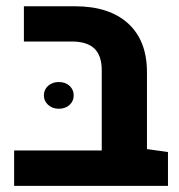

<svg xmlns="http://www.w3.org/2000/svg" viewBox="-20 -605 583 625"><path d="M26 0V-115.1H311.2L458.4 -119.7L526.8 -110.1V0ZM311.2 -34V-376.4Q311.2 -423.8 287.3 -446.9Q263.4 -469.9 213.4 -469.9H57.8V-584.6H223.8Q335.5 -584.6 397 -528.7Q458.4 -472.8 458.4 -369.8V-34ZM171.4 -251Q150.6 -251 136.7 -263.6Q122.8 -276.2 122.8 -294.4Q122.8 -313.4 136.7 -325.7Q150.6 -338 171.4 -338Q192.7 -338 206.3 -325.7Q219.9 -313.4 219.9 -294.4Q219.9 -275.8 206.3 -263.4Q192.7 -251 171.4 -251Z"/></svg>

Font: Heebo
Style: Regular
Weight: 400
Designer: Oded Ezer
Foundry: Ezer Type House
Version: Version 3.100